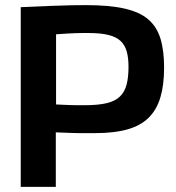

<svg xmlns="http://www.w3.org/2000/svg" viewBox="-20 -730 687 750"><path d="M61 0V-702Q129 -705 178.5 -707Q228 -709 262.5 -709.5Q297 -710 316 -710Q407 -710 466.5 -696.5Q526 -683 559.5 -654Q593 -625 607 -578.5Q621 -532 621 -466Q621 -398 606.5 -349.5Q592 -301 560.5 -270Q529 -239 477.5 -224.5Q426 -210 352 -210Q331 -210 316 -210Q301 -210 289 -210Q277 -210 265 -210.5Q253 -211 237 -211.5Q221 -212 198 -213V0ZM199 -596V-322Q217 -321 231 -320.5Q245 -320 257.5 -319.5Q270 -319 282.5 -319Q295 -319 311 -319Q363 -319 396.5 -327Q430 -335 448.5 -353Q467 -371 474.5 -399.5Q482 -428 482 -469Q482 -504 475 -529Q468 -554 451 -570Q434 -586 403.5 -593.5Q373 -601 326 -601Q313 -601 301.5 -601Q290 -601 276 -600.5Q262 -600 243.5 -599Q225 -598 199 -596Z"/></svg>

Font: Georama ExtraCondensed Thin SemiBold
Style: Regular
Weight: 600
Version: Version 1.001